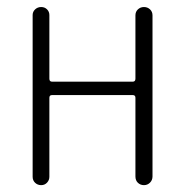

<svg xmlns="http://www.w3.org/2000/svg" viewBox="-20 -540 540 560"><path d="M75.2 -24.4V-496.1Q75.2 -505.9 82.5 -512.7Q89.8 -519.5 100.1 -519.5Q110.4 -519.5 117.2 -512.7Q124 -505.9 124 -496.1V-310.5Q124 -301.8 131.8 -301.8H367.2Q375 -301.8 375 -310.5V-495.1Q375 -505.9 382.3 -512.7Q389.6 -519.5 399.9 -519.5Q410.2 -519.5 417.5 -512.7Q424.8 -505.9 424.8 -495.1V-25.4Q424.8 -14.6 417.5 -7.3Q410.2 0 399.9 0Q389.6 0 382.3 -6.8Q375 -13.7 375 -25.4V-254.9Q375 -262.7 367.2 -262.7H131.8Q124 -262.7 124 -254.9V-24.4Q124 -14.6 117.2 -7.3Q110.4 0 100.1 0Q89.8 0 82.5 -6.8Q75.2 -13.7 75.2 -24.4Z"/></svg>

Font: Rounded-X Mgen+ 1mn light
Style: Regular
Weight: 200
Designer: [Source Han Sans]
Ryoko NISHIZUKA  (kana & ideographs); Paul D. Hunt (Latin, Greek & Cyrillic); Wenlong ZHANG  (bopomofo
Version: Version 1.059.20150602